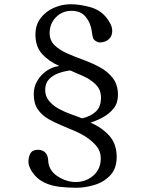

<svg xmlns="http://www.w3.org/2000/svg" viewBox="-20 -812 690 905"><path d="M456 -351Q456 -389 432 -413Q408 -437 374 -452.5Q340 -468 311 -480Q285 -477 257.5 -467.5Q230 -458 211.5 -439Q193 -420 193 -388Q193 -358 211.5 -336Q230 -314 257.5 -299Q285 -284 315 -273.5Q345 -263 367 -254Q406 -263 431 -285.5Q456 -308 456 -351ZM536 -364Q536 -327 516.5 -302Q497 -277 467.5 -260.5Q438 -244 407 -234Q460 -211 495 -172.5Q530 -134 530 -72Q530 -19 501 13Q472 45 427.5 59Q383 73 338 73Q301 73 261 68.5Q221 64 187 47.5Q153 31 130 -4Q124 -14 119 -25.5Q114 -37 114 -49Q114 -72 123.5 -89Q133 -106 159 -106Q176 -106 188.5 -97Q201 -88 205 -71Q207 -61 207.5 -51.5Q208 -42 211 -32Q219 -7 239.5 10Q260 27 286 36.5Q312 46 336 46Q385 46 420 15.5Q455 -15 455 -66Q455 -99 435 -123Q415 -147 389 -164Q364 -181 335 -193.5Q306 -206 277 -218Q242 -232 210 -250Q178 -268 158.5 -296Q139 -324 139 -368Q139 -402 155.5 -430.5Q172 -459 199.5 -478Q227 -497 260 -501Q211 -522 179 -557Q147 -592 147 -649Q147 -694 171 -726Q195 -758 233.5 -775Q272 -792 313 -792Q355 -792 403 -779Q451 -766 479 -732Q490 -719 499.5 -701.5Q509 -684 509 -666Q509 -641 492 -626.5Q475 -612 450 -612Q441 -612 430.5 -619Q420 -626 418 -635Q416 -641 415 -648Q414 -655 413 -662Q408 -703 384.5 -732Q361 -761 317 -761Q273 -761 243.5 -730.5Q214 -700 214 -656Q214 -621 237.5 -598.5Q261 -576 297.5 -560Q334 -544 375 -529Q416 -514 452.5 -494Q489 -474 512.5 -443Q536 -412 536 -364Z"/></svg>

Font: Kaisei Tokumin Medium
Style: Regular
Weight: 500
Designer: Font-Kai,
Foundry: KAZUO KANAI
Version: Version 5.003